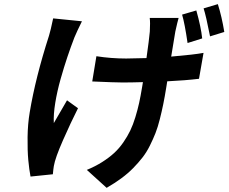

<svg xmlns="http://www.w3.org/2000/svg" viewBox="-20 -816 1094 919"><path d="M947.8 -632.1 877.8 -610.1Q864.3 -703.1 851.6 -746.1L919.7 -766Q942.1 -686.4 947.8 -632.1ZM234.4 -728 372.2 -714.1Q348.7 -666.9 336.3 -637.1Q318.5 -590.9 302.6 -543.5Q286.6 -496.1 270.1 -437.9Q253.6 -379.6 244.5 -323.9Q235.4 -268.1 237.6 -226.9Q290.5 -319.2 300.8 -335.9L353.3 -297.9Q319.6 -231.2 281.8 -145.6Q244 -60 237.6 -21Q235.1 -6 233 18.1L126.1 29.1Q119.7 -3.9 115.4 -49.9Q111.2 -95.9 112 -159.8Q112.9 -223.7 122.2 -278.1Q149.5 -443.2 214.8 -646Q222.3 -670.1 234.4 -728ZM696.7 -730.1H834.9Q829.5 -712 819.2 -665.1Q817.5 -654.5 810.5 -612.4Q803.6 -570.3 799.4 -545.1Q911.2 -554.7 954.2 -562.9L932.5 -438.9Q868.3 -431.1 780.5 -426.8L775.9 -398.1Q768.5 -351.9 761.5 -317.8Q754.6 -283.7 745 -245.6Q735.4 -207.4 724.1 -178.6Q712.7 -149.9 697.3 -118.8Q681.8 -87.7 662.3 -62.5Q642.8 -37.3 617.5 -11.5Q592.3 14.2 560.7 37.5Q529.1 60.7 490.4 83.1L395.6 -2.8Q436.1 -19.5 468.9 -40.3Q501.8 -61.1 526.3 -83.6Q550.8 -106.2 570.5 -134.8Q590.2 -163.4 603.5 -191.1Q616.8 -218.8 627.8 -254.8Q638.8 -290.8 646 -323.5Q653.1 -356.2 660.2 -399.1L664.1 -422.9Q609 -421.2 566.8 -421.2Q532.7 -421.2 421.5 -426.1L441.4 -546.9Q512.4 -535.9 583.8 -535.9Q612.9 -535.9 681.1 -538Q693.9 -627.8 697.1 -665.1Q699.6 -708.1 696.7 -730.1ZM954.5 -775.9 1022.7 -796.2Q1041.5 -736.9 1053.6 -663L985.4 -642Q965.9 -741.8 954.5 -775.9Z"/></svg>

Font: Karasuma Gothic
Style: Bold Italic
Weight: 700
Italic angle: 9.39998°
Designer: Rasmus Andersson / Ryoko Nishizuka
Foundry: Genbu
Version: Version 1.00